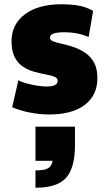

<svg xmlns="http://www.w3.org/2000/svg" viewBox="-20 -528 496 899"><path d="M211 8Q166 8 120 -1Q74 -10 37 -26L66 -152Q89 -140 129 -131.5Q169 -123 200 -123Q250 -123 250 -150Q250 -163 234.5 -169Q219 -175 194.5 -179.5Q170 -184 142 -191.5Q114 -199 89.5 -214.5Q65 -230 49.5 -259Q34 -288 34 -335Q34 -414 96.5 -461Q159 -508 268 -508Q310 -508 346.5 -502Q383 -496 416 -477L395 -355Q342 -377 284 -377Q247 -377 230.5 -371Q214 -365 214 -351Q214 -340 230 -334Q246 -328 271.5 -322.5Q297 -317 325 -307.5Q353 -298 378.5 -281Q404 -264 420 -235.5Q436 -207 436 -162Q436 -82 377 -37Q318 8 211 8ZM146 351V270Q190 270 206.5 259Q223 248 226 225H146V65H331V152Q331 258 289.5 304.5Q248 351 146 351Z"/></svg>

Font: Paytone One
Style: Regular
Weight: 400
Designer: Vernon Adams
Foundry: Vernon Adams
Version: Version 1.002; ttfautohint (v1.8.4.7-5d5b);gftools[0.9.23]